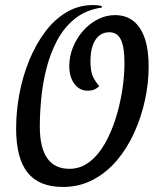

<svg xmlns="http://www.w3.org/2000/svg" viewBox="-20 -720 623 762"><path d="M230 22Q135 22 89.5 -35Q44 -92 44 -210Q44 -278 57 -347.5Q70 -417 96 -480.5Q122 -544 159 -593.5Q196 -643 244 -671.5Q292 -700 350 -700Q361 -700 369 -699Q377 -698 384 -696V-690Q321 -681 277.5 -646Q234 -611 206.5 -559Q179 -507 164 -447Q149 -387 143.5 -327.5Q138 -268 138 -218Q138 -134 167.5 -92Q197 -50 255 -50Q299 -50 334 -76.5Q369 -103 395 -148Q421 -193 438.5 -248Q456 -303 465 -360.5Q474 -418 474 -470Q474 -532 460 -562Q446 -592 414 -592Q390 -592 373.5 -578.5Q357 -565 348 -539.5Q339 -514 339 -477Q339 -436 349 -415.5Q359 -395 374 -378Q363 -368 352.5 -364Q342 -360 328 -360Q296 -360 275.5 -387Q255 -414 255 -458Q255 -497 270 -533.5Q285 -570 310.5 -598.5Q336 -627 368.5 -643.5Q401 -660 436 -660Q480 -660 509.5 -636.5Q539 -613 554.5 -568Q570 -523 570 -456Q570 -391 555.5 -323.5Q541 -256 513 -194Q485 -132 444 -83.5Q403 -35 349 -6.5Q295 22 230 22Z"/></svg>

Font: Sansita Swashed Light
Style: Regular
Weight: 300
Designer: Pablo Cosgaya
Foundry: Omnibus-Type
Version: Version 1.003